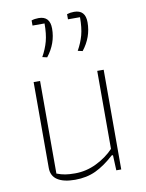

<svg xmlns="http://www.w3.org/2000/svg" viewBox="-85 -810 669 880"><g transform="rotate(-10 249.0 -369.5)"><path d="M142 -570Q161 -604 170 -637.5Q179 -671 179 -720H123V-744Q138 -749 156 -749Q209 -749 209 -691Q209 -622 164 -565ZM307 -570Q326 -604 335 -637.5Q344 -671 344 -720H288V-744Q303 -749 321 -749Q374 -749 374 -691Q374 -622 329 -565ZM83 -64V-464H113V-33Q134 -25 152.5 -22Q171 -19 198 -19Q250 -19 298 -42.5Q346 -66 379 -101V-464H409V0H386L383 -71H377Q332 -30 289.5 -10Q247 10 193 10Q140 10 111.5 -8.5Q83 -27 83 -64Z"/></g></svg>

Font: Athiti ExtraLight
Style: Regular
Weight: 250
Version: Version 1.032